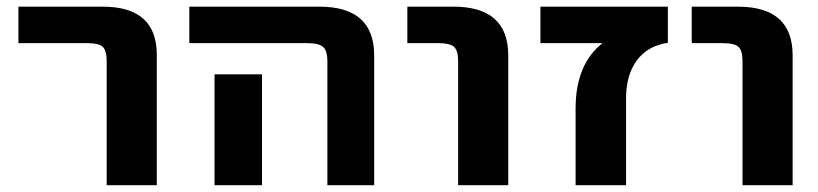

<svg xmlns="http://www.w3.org/2000/svg" viewBox="-20 -543 2408 565"><path d="M34.2 -416V-523.4H282.2Q442.4 -523.4 441.4 -379.9V2H293.9V-363.3Q293.9 -394.5 282.2 -405.3Q270.5 -416 238.3 -416Z M537.1 -416V-523.4H919.9Q1081.1 -523.4 1081.1 -379.9V2H943.4V-363.3Q943.4 -393.6 930.7 -404.8Q918 -416 884.8 -416ZM751 -324.2V-132.8V2H611.3V-132.8V-324.2Z M1178.7 -416V-523.4H1314.5Q1475.6 -523.4 1475.6 -379.9V2H1328.1V-363.3Q1328.1 -394.5 1315.9 -405.3Q1303.7 -416 1270.5 -416Z M1752.9 -416H1570.3V-523.4H1945.3V-417Q1885.7 -408.2 1854 -365.2Q1822.3 -322.3 1822.3 -252.9V2H1673.8V-226.6Q1674.8 -354.5 1752.9 -416Z M2015.6 -416V-523.4H2151.4Q2312.5 -523.4 2312.5 -379.9V2H2165V-363.3Q2165 -394.5 2152.8 -405.3Q2140.6 -416 2107.4 -416Z"/></svg>

Font: Nasu
Style: Bold
Weight: 700
Designer: Ryoko NISHIZUKA (kana &amp; ideographs); Paul D. Hunt (Latin, Greek &amp; Cyrillic); Wenlong ZHANG (bopomofo); Sandoll C
Version: Version 2014.1215